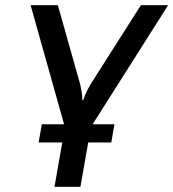

<svg xmlns="http://www.w3.org/2000/svg" viewBox="-20 -720 668 740"><path d="M628 -700 337 -241H421L409 -171H320L290 0H190L220 -171H129L141 -241H227L98 -700H203L289 -395Q295 -370 296 -356Q297 -349 297 -335H301L309 -356Q316 -373 329 -395L523 -700Z"/></svg>

Font: Scada
Style: Italic
Weight: 400
Italic angle: -10°
Designer: Jovanny Lemonad
Foundry: Jovanny Lemonad
Version: Version 4.100;PS 004.100;hotconv 1.0.88;makeotf.lib2.5.64775